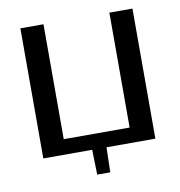

<svg xmlns="http://www.w3.org/2000/svg" viewBox="-71 -564 679 725"><g transform="rotate(-10 269.0 -202.0)"><path d="M54.2 -498.8V0H483.9V-498.8H395.4V-58.2H142.8V-498.8ZM296.6 0 294.1 95.6H244.1L241.6 0Z"/></g></svg>

Font: Russolo 10pt ExtraLight
Style: Regular
Weight: 200
Designer: Micah Stupak-Hahn
Version: Version 1.000